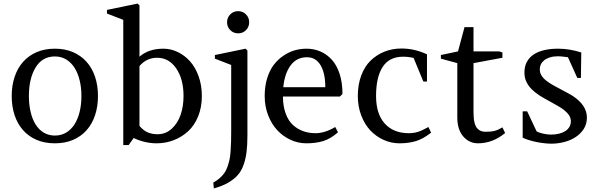

<svg xmlns="http://www.w3.org/2000/svg" viewBox="-20 -782 3322 1064"><path d="M284.2 -512.2Q339.8 -512.2 384.3 -493.2Q428.7 -474.1 459.5 -439.7Q490.2 -405.3 506.6 -356.9Q522.9 -308.6 522.9 -250Q522.9 -191.9 506.8 -143.6Q490.7 -95.2 460 -60.5Q429.2 -25.9 384.8 -6.8Q340.3 12.2 284.2 12.2Q227.5 12.2 183.1 -6.8Q138.7 -25.9 107.9 -60.5Q77.1 -95.2 61 -143.3Q44.9 -191.4 44.9 -250Q44.9 -308.6 61.3 -356.9Q77.6 -405.3 108.4 -439.7Q139.2 -474.1 183.6 -493.2Q228 -512.2 284.2 -512.2ZM177.7 -408.7Q140.1 -347.7 140.1 -250Q140.1 -201.7 149.7 -161.4Q159.2 -121.1 177.5 -92Q195.8 -63 222.7 -46.9Q249.5 -30.8 284.2 -30.8Q318.8 -30.8 346.2 -46.9Q373.5 -63 392.3 -92Q411.1 -121.1 421.1 -161.4Q431.2 -201.7 431.2 -250Q431.2 -297.9 421.1 -338.1Q411.1 -378.4 392.3 -407.5Q373.5 -436.5 346.2 -452.9Q318.8 -469.2 284.2 -469.2Q214.8 -469.2 177.7 -408.7Z M692.9 22H663.1V-671.9L572.8 -707V-727.1L742.7 -762.2L752.9 -752V-467.8Q803.7 -512.2 885.7 -512.2Q926.3 -512.2 964.6 -493.9Q1002.9 -475.6 1032.7 -442.6Q1062.5 -409.7 1080.6 -359.4Q1098.6 -309.1 1098.6 -250Q1098.6 -187.5 1077.9 -136.7Q1057.1 -85.9 1022 -54Q986.8 -22 942.1 -4.9Q897.5 12.2 847.7 12.2Q783.7 12.2 720.7 -17.1ZM850.1 -461.9Q792.5 -461.9 752.9 -416V-84Q777.3 -56.2 801.5 -47.1Q825.7 -38.1 853 -38.1Q898.4 -38.1 931.9 -68.8Q965.3 -99.6 981.2 -146.7Q997.1 -193.8 997.1 -250Q997.1 -343.3 956.8 -402.6Q916.5 -461.9 850.1 -461.9Z M1170.9 -457V-477.1L1340.8 -512.2L1351.1 -502V-32.2Q1351.1 21 1346.4 59.3Q1341.8 97.7 1329.8 131.6Q1317.9 165.5 1296.9 189Q1275.9 212.4 1243.4 231Q1210.9 249.5 1165 262.2L1162.1 230Q1181.6 219.2 1196.8 205.8Q1211.9 192.4 1222.4 178.2Q1232.9 164.1 1240 143.8Q1247.1 123.5 1251.5 104.5Q1255.9 85.4 1257.8 56.9Q1259.8 28.3 1260.5 3.2Q1261.2 -22 1261.2 -60.1V-421.9ZM1238.3 -659.2Q1238.3 -684.6 1256.1 -702.4Q1273.9 -720.2 1299.8 -720.2Q1325.2 -720.2 1343 -702.4Q1360.8 -684.6 1360.8 -659.2Q1360.8 -632.8 1343.3 -615Q1325.7 -597.2 1299.8 -597.2Q1273.9 -597.2 1256.1 -615Q1238.3 -632.8 1238.3 -659.2Z M1863.8 -247.1H1547.9Q1548.3 -192.4 1563.5 -151.9Q1578.6 -111.3 1604.5 -88.4Q1630.4 -65.4 1661.4 -54.7Q1692.4 -43.9 1729 -43.9Q1779.8 -43.9 1837.9 -78.1L1853 -48.8Q1812 -12.7 1771 -0.2Q1730 12.2 1677.7 12.2Q1632.3 12.2 1590.3 -7.1Q1548.3 -26.4 1516.6 -60.3Q1484.9 -94.2 1465.8 -143.6Q1446.8 -192.9 1446.8 -250Q1446.8 -304.2 1460.7 -348.9Q1474.6 -393.6 1497.6 -423.3Q1520.5 -453.1 1551 -473.6Q1581.5 -494.1 1613.5 -503.2Q1645.5 -512.2 1678.7 -512.2Q1720.2 -512.2 1755.6 -496.8Q1791 -481.4 1818.6 -451.4Q1846.2 -421.4 1862.1 -372.6Q1877.9 -323.7 1877.9 -261.2ZM1680.7 -464.8Q1624.5 -464.8 1591.1 -420.4Q1557.6 -376 1549.8 -298.8H1782.7Q1782.7 -377 1756.3 -420.9Q1730 -464.8 1680.7 -464.8Z M2193.8 12.2Q2147.9 12.2 2106.2 -6.6Q2064.5 -25.4 2032.7 -58.8Q2001 -92.3 1981.9 -142.1Q1962.9 -191.9 1962.9 -250Q1962.9 -313 1981.9 -363.8Q2001 -414.6 2034.4 -446.8Q2067.9 -479 2111.3 -496.1Q2154.8 -513.2 2205.1 -513.2Q2276.9 -513.2 2346.2 -481V-330.1H2326.2L2272 -460.9Q2242.7 -467.8 2213.9 -467.8Q2137.2 -467.8 2100.6 -411.1Q2064 -354.5 2064 -250Q2064 -150.4 2112.3 -97.2Q2160.6 -43.9 2245.1 -43.9Q2273.9 -43.9 2297.1 -51.5Q2320.3 -59.1 2354 -78.1L2369.1 -46.9Q2325.7 -12.7 2285.2 -0.2Q2244.6 12.2 2193.8 12.2Z M2604 -432.1V-160.2Q2604 -127 2609.1 -104.5Q2614.3 -82 2624.3 -71Q2634.3 -60.1 2645.5 -55.9Q2656.7 -51.8 2672.4 -51.8Q2701.7 -51.8 2721.4 -56.9Q2741.2 -62 2764.2 -76.2L2779.3 -44.9Q2710.4 12.2 2628.4 12.2Q2580.6 12.2 2547.4 -25.6Q2514.2 -63.5 2514.2 -131.8V-432.1L2423.3 -457V-477.1L2518.1 -497.1L2554.2 -631.8H2604V-497.1H2747.1L2764.2 -491.2V-461.9Z M2901.4 -165 2953.6 -54.2Q2960 -50.3 2969.2 -47.1Q2978.5 -43.9 2989.3 -41.5Q3000 -39.1 3011.2 -37.6Q3022.5 -36.1 3033.2 -36.1Q3058.1 -36.1 3078.4 -41.3Q3098.6 -46.4 3113.3 -55.9Q3127.9 -65.4 3135.7 -79.3Q3143.6 -93.3 3143.6 -110.8Q3143.6 -133.8 3124.8 -154.5Q3106 -175.3 3071.8 -194.8L3019.5 -224.1Q2991.7 -238.8 2967.5 -254.4Q2943.4 -270 2925.3 -288.6Q2907.2 -307.1 2896.7 -329.6Q2886.2 -352.1 2886.2 -379.9Q2886.2 -413.6 2899.4 -438.5Q2912.6 -463.4 2937 -479.7Q2961.4 -496.1 2995.8 -504.2Q3030.3 -512.2 3072.3 -512.2Q3136.7 -512.2 3201.2 -491.2L3199.2 -350.1H3179.2L3127.4 -464.8Q3108.9 -467.3 3095.5 -468.8Q3082 -470.2 3073.2 -470.2Q3046.9 -470.2 3027.6 -464.1Q3008.3 -458 2995.8 -448Q2983.4 -438 2977.3 -425.3Q2971.2 -412.6 2971.2 -398.9Q2971.2 -382.8 2977.3 -369.9Q2983.4 -356.9 2995.4 -345.2Q3007.3 -333.5 3025.4 -322Q3043.5 -310.5 3067.4 -297.9Q3101.6 -279.3 3123.8 -267.6Q3146 -255.9 3155.8 -249Q3232.4 -197.8 3232.4 -130.9Q3232.4 -94.7 3215.1 -67.6Q3197.8 -40.5 3169.7 -22.2Q3141.6 -3.9 3106.4 5.1Q3071.3 14.2 3035.6 14.2Q3017.1 14.2 2995.6 11.7Q2974.1 9.3 2952.6 4.9Q2931.2 0.5 2911.4 -5.6Q2891.6 -11.7 2876.5 -19V-165Z"/></svg>

Font: Amethysta
Style: Regular
Weight: 400
Designer: Konstantin Vinogradov, Alexei Vanyashin
Foundry: Cyreal (www.cyreal.org)
Version: Version 1.002